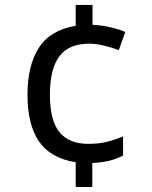

<svg xmlns="http://www.w3.org/2000/svg" viewBox="-20 -744 612 774"><path d="M476.1 -117.2Q449.2 -103 420.2 -95.9Q391.1 -88.9 352.1 -86.9V9.8H285.2V-89.8Q182.1 -106.9 136.5 -174.8Q90.8 -242.7 90.8 -361.8Q90.8 -481 137 -552Q183.1 -623 285.2 -640.1V-724.1H353V-644Q391.1 -642.1 425.5 -634Q460 -626 484.9 -615.2L459 -542Q433.1 -551.8 400.1 -559.8Q367.2 -567.9 339.8 -567.9Q256.8 -567.9 219 -516.6Q181.2 -465.3 181.2 -362.8Q181.2 -257.8 220 -210.9Q258.8 -164.1 335.9 -164.1Q380.4 -164.1 413.3 -172.9Q446.3 -181.6 476.1 -193.8Z"/></svg>

Font: NotoSansMyanmarRegular
Style: Regular
Weight: 400
Designer: Monotype Design team
Foundry: Monotype Imaging Inc.
Version: Version 1.05